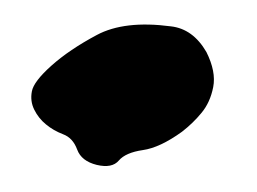

<svg xmlns="http://www.w3.org/2000/svg" viewBox="-20 -105 205 153"><path d="M116.2 -84Q133.8 -82 144.5 -63.5Q152.3 -47.9 149.9 -35.6Q147.5 -23.4 140.6 -15.1Q133.8 -6.8 125 0Q107.4 12.7 93.8 14.6Q80.1 16.6 74.7 22.9Q69.3 29.3 57.1 26.4Q44.9 23.4 41.5 14.2Q38.1 4.9 30.3 2Q22.5 -1 16.6 -5.9Q10.7 -10.7 7.3 -17.6Q3.9 -24.4 5.4 -32.2Q6.8 -40 21 -52.7Q35.2 -65.4 57.1 -77.1Q79.1 -88.9 116.2 -84Z"/></svg>

Font: Creepster Caps
Style: Regular
Weight: 400
Designer: Font Diner, Inc
Foundry: Font Diner, Inc
Version: Version 1.000